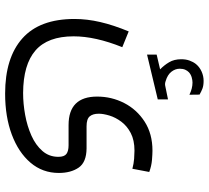

<svg xmlns="http://www.w3.org/2000/svg" viewBox="-53 -530 827 761"><g transform="rotate(90 360.5 -149.5)"><path d="M254.9 -370.6Q238.3 -386.7 226.6 -406.5Q214.8 -426.3 214.8 -454.6Q214.8 -472.7 220 -487.1Q225.1 -501.5 233.9 -512.7Q246.1 -527.3 263.9 -535.2Q281.7 -543 300.3 -543Q318.8 -543 330.6 -538.6Q342.3 -534.2 355 -526.9L355.5 -486.8Q330.6 -499 307.1 -499Q297.9 -499 286.6 -495.8Q275.4 -492.7 266.6 -484.9Q260.3 -479 256.3 -470Q252.4 -460.9 252.4 -448.2Q252.4 -430.7 264.4 -415.3Q276.4 -399.9 301.3 -392.6Q303.2 -392.1 306.2 -391.1Q309.1 -390.1 313 -390.1Q316.4 -390.1 318.8 -390.6L374 -401.9V-361.3L196.3 -318.8V-356.9ZM167 -220.7Q124 -113.8 124 -27.8Q124 74.7 179.9 123.3Q235.8 171.9 348.6 172.4Q391.1 172.4 435.5 164.3Q480 156.2 517.6 139.4Q555.2 122.6 578.4 95.9Q601.6 69.3 601.6 32.7Q601.6 9.3 590.1 0.7Q578.6 -7.8 555.7 -7.8H475.6Q362.8 -7.8 362.8 -121.1Q362.8 -178.2 388.4 -228.3Q414.1 -278.3 462.2 -309.3Q510.3 -340.3 577.1 -340.3Q590.3 -340.3 614 -338.4Q637.7 -336.4 661.6 -327.6L648.9 -260.7Q628.4 -266.1 609.4 -267.6Q590.3 -269 577.1 -269Q535.6 -269 507.3 -254.2Q479 -239.3 462.2 -216.6Q445.3 -193.8 438 -169.7Q430.7 -145.5 430.7 -127.4Q430.7 -104 441.2 -91.6Q451.7 -79.1 480.5 -79.1H568.4Q623 -78.6 644.3 -47.9Q665.5 -17.1 665.5 30.8Q665.5 95.2 624.8 143.1Q584 190.9 513.2 217.3Q442.4 243.7 351.1 243.7Q209 243.7 132.1 175.3Q55.2 106.9 55.2 -31.2Q55.2 -81.1 67.4 -133.5Q79.6 -186 104.5 -246.1Z"/></g></svg>

Font: Vazir Light WOL-UI
Style: Light-WOL-UI
Weight: 300
Designer: Saber Rastikerdar
Foundry: Saber Rastikerdar
Version: Version 30.1.0